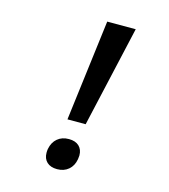

<svg xmlns="http://www.w3.org/2000/svg" viewBox="-112 -848 825 937"><g transform="rotate(15 300.0 -379.5)"><path d="M313.5 -759H457.5L341.5 -248H249.5ZM193 -64.5Q193 -74 194.5 -83.5Q201 -118 224 -137.5Q247 -157 282 -157Q315 -157 333.2 -139.8Q351.5 -122.5 351.5 -92.5Q351.5 -86.5 349.5 -73.5Q343.5 -39 320.5 -19.5Q297.5 0 263 0Q230 0 211.5 -17.2Q193 -34.5 193 -64.5Z"/></g></svg>

Font: JuliaMono
Style: Italic
Weight: 400
Italic angle: -9°
Monospace: yes
Designer: cormullion
Foundry: corm
Version: Version 0.057; ttfautohint (v1.8.4)